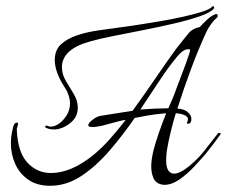

<svg xmlns="http://www.w3.org/2000/svg" viewBox="-20 -583 730 617"><path d="M153 -167Q138 -167 129 -172Q125 -173 125 -176Q125 -178 127.5 -179Q130 -180 134 -178Q140 -176 143 -176Q156 -176 170 -186Q184 -196 194.5 -213Q205 -230 205 -251Q205 -263 200 -278Q195 -292 186 -305.5Q177 -319 171 -332Q163 -349 159.5 -363Q156 -377 156 -390Q156 -422 176 -440.5Q196 -459 227.5 -469.5Q259 -480 294 -485Q329 -490 358 -494Q383 -497 418.5 -502.5Q454 -508 493 -514.5Q532 -521 567.5 -529Q603 -537 628.5 -545Q654 -553 661 -561Q663 -563 665 -563Q668 -563 668.5 -560Q669 -557 666 -554Q655 -542 620 -530Q585 -518 537.5 -507Q490 -496 439 -486Q388 -476 343 -467Q298 -458 270 -450Q179 -425 179 -367Q179 -344 192 -322.5Q205 -301 217.5 -280Q230 -259 230 -237Q230 -206 204.5 -186.5Q179 -167 153 -167ZM141 14Q99 14 71 -5.5Q43 -25 29 -56Q15 -87 15 -123Q15 -147 21 -169Q24 -189 35 -189Q38 -189 38 -185Q38 -181 35.5 -174.5Q33 -168 34 -166Q37 -94 68 -60.5Q99 -27 144 -27Q208 -27 279 -84Q305 -105 331.5 -134.5Q358 -164 384 -198Q372 -196 360.5 -193Q349 -190 338 -187Q324 -183 312 -180Q300 -177 291 -176Q287 -175 283 -175Q279 -175 276 -175Q265 -175 264 -179Q263 -183 266 -187Q272 -195 283.5 -202.5Q295 -210 305 -211Q326 -214 352 -218.5Q378 -223 406 -227Q444 -279 480 -332Q516 -385 546 -426Q557 -440 566.5 -452Q576 -464 586 -476Q599 -492 622 -496Q627 -502 642 -516.5Q657 -531 669 -536Q673 -538 674 -538Q679 -538 679.5 -533.5Q680 -529 678 -527Q669 -520 659 -506.5Q649 -493 643 -480Q616 -421 593 -359Q570 -297 550 -234Q572 -233 583.5 -222.5Q595 -212 595 -201Q595 -187 586.5 -185.5Q578 -184 582 -192Q584 -195 584 -200Q584 -208 573 -213Q562 -218 545 -219Q538 -197 529.5 -163Q521 -129 516 -98Q515 -89 514.5 -81.5Q514 -74 514 -68Q514 -45 521 -35Q528 -25 539 -25Q553 -25 570.5 -36.5Q588 -48 605 -64Q622 -80 633 -94Q635 -96 644 -108Q653 -120 664 -133.5Q675 -147 681 -155Q682 -157 686.5 -155.5Q691 -154 689 -152Q665 -118 638 -85Q625 -70 603.5 -47Q582 -24 557 -6.5Q532 11 508 11Q505 11 502 10.5Q499 10 496 9Q480 5 473 -11Q466 -27 466 -49Q466 -60 468 -73Q470 -86 473 -99Q480 -126 491 -157.5Q502 -189 514 -219Q511 -219 508.5 -218.5Q506 -218 503 -218Q478 -216 453 -211.5Q428 -207 413 -204Q375 -149 332 -99Q289 -49 241.5 -17.5Q194 14 141 14ZM431 -231Q456 -233 478.5 -234Q501 -235 521 -235Q529 -253 535.5 -268.5Q542 -284 546 -296Q563 -340 577 -378Q591 -416 591 -423Q591 -426 579 -424Q567 -422 550 -402Q523 -370 493 -324.5Q463 -279 431 -231Z"/></svg>

Font: Grey Qo
Style: Regular
Weight: 400
Designer: Robert E. Leuschke
Foundry: Robert E. Leuschke
Version: Version 2.010